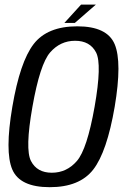

<svg xmlns="http://www.w3.org/2000/svg" viewBox="-20 -792 536 817"><path d="M191.5 4.5Q64.5 4.5 32.2 -71Q0 -146.5 32.5 -337.5Q65 -529 123.2 -604.5Q181.5 -680 308.8 -680Q436 -680 468 -603.8Q500 -527.5 468 -337.5Q435 -145.5 376.8 -70.5Q318.5 4.5 191.5 4.5ZM200.5 -57Q264 -57 307.2 -107Q350.5 -157 382.5 -337.5Q414.5 -519 388.8 -568.8Q363 -618.5 299.5 -618.5Q236.5 -618.5 193.2 -568.8Q150 -519 118 -337.5Q86 -157 111.8 -107Q137.5 -57 200.5 -57ZM254 -694.5 325 -772.5H388L298.5 -694.5Z"/></svg>

Font: Anybody
Style: Italic
Weight: 400
Italic angle: -10°
Designer: Tyler Finck
Foundry: Etcetera Type Company
Version: Version 1.010; ttfautohint (v1.8.3) -l 8 -r 50 -G 200 -x 14 